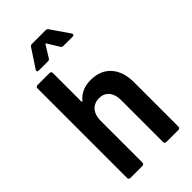

<svg xmlns="http://www.w3.org/2000/svg" viewBox="-266 -950 1023 1023"><g transform="rotate(-45 245.5 -438.0)"><path d="M441 -346V-12Q441 -7 437.5 -3.5Q434 0 429 0H337Q332 0 328.5 -3.5Q325 -7 325 -12V-330Q325 -371 304.5 -395Q284 -419 249 -419Q213 -419 191.5 -394.5Q170 -370 170 -329V-12Q170 -7 166.5 -3.5Q163 0 158 0H66Q61 0 57.5 -3.5Q54 -7 54 -12V-688Q54 -693 57.5 -696.5Q61 -700 66 -700H158Q163 -700 166.5 -696.5Q170 -693 170 -688V-473Q170 -470 172 -469Q174 -468 176 -471Q216 -519 286 -519Q359 -519 400 -473Q441 -427 441 -346ZM118 -765 186 -868Q191 -876 200 -876H305Q314 -876 319 -868L390 -765Q392 -762 392 -758Q392 -750 382 -750H311Q301 -750 297 -758L257 -823Q255 -826 253 -826Q251 -826 250 -823L210 -758Q206 -750 196 -750H125Q118 -750 116 -754.5Q114 -759 118 -765Z"/></g></svg>

Font: Barlow Semi Condensed SemiBold
Style: Regular
Weight: 600
Width: 4
Designer: Jeremy Tribby
Foundry: Tribby Type
Version: Version 1.408